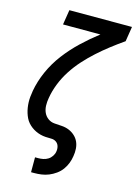

<svg xmlns="http://www.w3.org/2000/svg" viewBox="-139 -808 778 1096"><g transform="rotate(15 250.0 -260.0)"><path d="M158 215V127H177Q191 127 206 124Q221 121 234 113Q247 105 256 91.5Q265 78 267 64Q270 47 265.5 32Q261 17 248.5 8.5Q236 0 219.5 0Q203 0 186.5 -1Q170 -2 155 -6Q140 -10 126.5 -16.5Q113 -23 101 -32Q89 -41 79 -52.5Q69 -64 62.5 -77.5Q56 -91 51.5 -105.5Q47 -120 44.5 -136Q42 -152 41.5 -167.5Q41 -183 42.5 -199.5Q44 -216 47 -232V-234Q58 -295 84 -353.5Q110 -412 149.5 -464Q189 -516 237 -561.5Q285 -607 337 -647H116L130 -735H500L486 -647Q447 -620 409.5 -591Q372 -562 336.5 -530Q301 -498 269.5 -463Q238 -428 212.5 -388.5Q187 -349 170 -306Q153 -263 146 -220Q142 -198 142.5 -175.5Q143 -153 151.5 -134Q160 -115 177 -102.5Q194 -90 216 -88.5Q238 -87 260 -85.5Q282 -84 301.5 -76Q321 -68 336.5 -54Q352 -40 360.5 -21.5Q369 -3 370.5 19Q372 41 368 64Q365 85 357 106Q349 127 335.5 145.5Q322 164 302.5 178Q283 192 262 200.5Q241 209 219.5 212Q198 215 176 215Z"/></g></svg>

Font: Iosevka Curly Slab Semibold
Style: Italic
Weight: 600
Italic angle: -9°
Monospace: yes
Designer: Belleve Invis
Foundry: Belleve Invis
Version: Version 22.1.2; ttfautohint (v1.8.4)